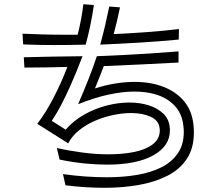

<svg xmlns="http://www.w3.org/2000/svg" viewBox="-20 -840 1040 912"><path d="M349 -675Q368 -751 376 -820L426 -816Q418 -762 408.5 -717Q399 -672 387 -628Q347 -627 309.5 -626.5Q272 -626 236 -626Q164 -626 90 -629L87 -680Q131 -678 181 -676.5Q231 -675 294 -675ZM829 -652Q733 -643 641 -637.5Q549 -632 456 -628Q469 -675 479 -717.5Q489 -760 499 -809L550 -805Q543 -771 535.5 -739.5Q528 -708 520 -678Q588 -681 671.5 -687Q755 -693 830 -702ZM279 -13Q386 2 488 2Q564 2 630 -9Q696 -20 746 -45Q796 -70 824.5 -111.5Q853 -153 853 -214Q853 -221 852.5 -228Q852 -235 851 -242Q844 -318 782.5 -361.5Q721 -405 618 -405Q562 -405 495 -390.5Q428 -376 351 -345Q379 -410 401.5 -467Q424 -524 440 -573Q511 -576 571 -579Q631 -582 692.5 -586Q754 -590 828 -596V-543Q751 -539 662.5 -534.5Q574 -530 473 -526Q463 -499 452.5 -473Q442 -447 431 -420Q481 -436 528.5 -443.5Q576 -451 619 -451Q696 -451 756.5 -427.5Q817 -404 854.5 -359Q892 -314 899 -247Q900 -238 900.5 -229Q901 -220 901 -211Q901 -136 867.5 -85.5Q834 -35 775 -5Q716 25 639.5 38.5Q563 52 476 52Q384 52 291 40ZM250 -137Q307 -124 371 -115.5Q435 -107 495 -107Q562 -107 617 -118Q672 -129 705.5 -154.5Q739 -180 739 -221Q739 -224 738.5 -226.5Q738 -229 738 -232Q734 -268 695.5 -285.5Q657 -303 602 -303Q562 -303 517 -293.5Q472 -284 430.5 -266Q389 -248 355.5 -221Q322 -194 304 -159L157 -252Q196 -302 233 -373Q270 -444 300 -522Q258 -521 204 -520Q150 -519 96 -519L93 -568Q156 -570 227 -571Q298 -572 372 -573Q342 -495 317 -438.5Q292 -382 270 -340.5Q248 -299 226 -266L292 -224Q329 -267 379.5 -295.5Q430 -324 486 -338.5Q542 -353 594 -353Q644 -353 685.5 -340Q727 -327 754.5 -301.5Q782 -276 786 -237Q787 -233 787 -228.5Q787 -224 787 -220Q787 -146 708 -102Q629 -58 488 -58Q439 -58 382.5 -63.5Q326 -69 263 -82Z"/></svg>

Font: Train One
Style: Regular
Weight: 400
Designer: Fontworks Inc.
Foundry: Fontworks Inc.
Version: Version 1.100